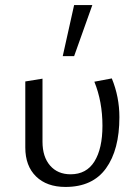

<svg xmlns="http://www.w3.org/2000/svg" viewBox="-20 -731 551 759"><path d="M80 -148V-409L148 -420V-171Q148 -111 178 -76.5Q208 -42 259 -42Q322 -42 353.5 -93Q385 -144 385 -234Q385 -329 353 -408L422 -421Q452 -348 452 -268Q452 -139 399 -65.5Q346 8 239 8Q165 8 122.5 -33.5Q80 -75 80 -148ZM273 -711H345L273 -509H228Z"/></svg>

Font: LXGW Bright GB
Style: Regular
Weight: 400
Designer: Christian Thalmann (Catharsis Fonts)
Foundry: LXGW / Christian Thalmann (Catharsis Fonts) / Fontworks Inc.
Version: Version 5.510